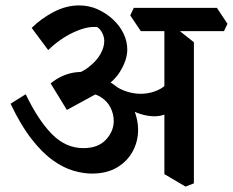

<svg xmlns="http://www.w3.org/2000/svg" viewBox="-20 -653 860 709"><path d="M319 -12Q288 -12 251.5 -22.5Q215 -33 176 -60.5Q137 -88 97 -139Q57 -190 19 -270L75 -305Q121 -209 172 -157.5Q223 -106 288 -106Q342 -106 371 -137Q400 -168 400 -207Q400 -231 388.5 -255Q377 -279 351.5 -295Q326 -311 285 -310L370 -325L227 -247L167 -345Q189 -363 213.5 -373.5Q238 -384 264.5 -386.5Q291 -389 315 -385L346 -370Q397 -349 429 -316Q461 -283 475.5 -246Q490 -209 490 -174Q490 -131 470 -94Q450 -57 412 -34.5Q374 -12 319 -12ZM331 -314 225 -366Q276 -381 306.5 -404.5Q337 -428 351 -453.5Q365 -479 365 -501Q365 -517 357.5 -531.5Q350 -546 339 -553Q302 -557 251.5 -533.5Q201 -510 158 -468L97 -550Q131 -584 177.5 -608.5Q224 -633 272 -633Q309 -633 341 -618.5Q373 -604 398 -580.5Q423 -557 436.5 -528.5Q450 -500 450 -470Q450 -430 421 -385Q392 -340 331 -314ZM597 -234Q561 -216 509.5 -229Q458 -242 387 -293L396 -342Q423 -322 452.5 -313.5Q482 -305 510 -307Q538 -309 561.5 -319.5Q585 -330 599 -347ZM665 36 587 -10V-571L623 -555L696 -497V24ZM500 -538 461 -596 474 -624H781L820 -565L807 -538Z"/></svg>

Font: Eczar Medium
Style: Regular
Weight: 500
Designer: Vaibhav Singh
Foundry: Rosetta Type Foundry
Version: Version 2.000